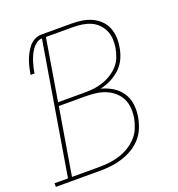

<svg xmlns="http://www.w3.org/2000/svg" viewBox="-151 -844 883 953"><g transform="rotate(-20 291.0 -367.5)"><path d="M-18 0V-19H53L169 -716Q153 -716 139.5 -706Q126 -696 116.5 -682.5Q107 -669 100.5 -654.5Q94 -640 89 -625Q84 -610 80.5 -595Q77 -580 75 -565H54Q57 -583 61 -600.5Q65 -618 71 -635.5Q77 -653 86 -670Q95 -687 107 -702Q119 -717 136.5 -726Q154 -735 172 -735H333Q360 -735 386.5 -731Q413 -727 436.5 -716.5Q460 -706 478.5 -688.5Q497 -671 507 -648Q517 -625 519 -598Q521 -571 516 -544Q512 -515 499.5 -487Q487 -459 464.5 -437.5Q442 -416 414 -402Q386 -388 357 -382Q389 -374 417 -357Q445 -340 463 -313.5Q481 -287 485.5 -253.5Q490 -220 484 -186Q479 -157 467.5 -129Q456 -101 435.5 -78.5Q415 -56 388.5 -40.5Q362 -25 333.5 -16Q305 -7 276 -3.5Q247 0 219 0ZM136 -391H281Q304 -391 327.5 -394Q351 -397 374.5 -405Q398 -413 419.5 -426.5Q441 -440 457.5 -458.5Q474 -477 483 -500Q492 -523 496 -547Q500 -570 498.5 -594Q497 -618 487.5 -638.5Q478 -659 462 -675Q446 -691 425 -700Q404 -709 380.5 -712.5Q357 -716 333 -716H190ZM219 -19Q245 -19 271.5 -22Q298 -25 324 -33Q350 -41 374.5 -55.5Q399 -70 418.5 -90.5Q438 -111 448.5 -137Q459 -163 464 -189Q468 -215 466 -241.5Q464 -268 452.5 -290.5Q441 -313 421.5 -329.5Q402 -346 379 -355.5Q356 -365 329.5 -368.5Q303 -372 276 -372H133L74 -19Z"/></g></svg>

Font: Iosevka Curly Slab ThEx
Style: Italic
Weight: 100
Width: 7
Italic angle: -9°
Monospace: yes
Designer: Belleve Invis
Foundry: Belleve Invis
Version: Version 11.1.0; ttfautohint (v1.8.3)